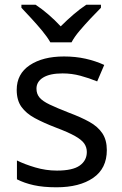

<svg xmlns="http://www.w3.org/2000/svg" viewBox="-20 -837 519 816"><path d="M434 -199Q434 -121 376 -81Q318 -41 220 -41Q164 -41 123.5 -50Q83 -59 52 -75V-155Q84 -139 129.5 -125.5Q175 -112 222 -112Q289 -112 319 -133.5Q349 -155 349 -191Q349 -211 338 -227Q327 -243 298.5 -259Q270 -275 217 -295Q165 -315 128 -335Q91 -355 71 -383Q51 -411 51 -455Q51 -523 106.5 -560Q162 -597 252 -597Q301 -597 343.5 -587.5Q386 -578 423 -561L393 -491Q359 -505 322 -515Q285 -525 246 -525Q192 -525 163.5 -507.5Q135 -490 135 -460Q135 -438 148 -422.5Q161 -407 191.5 -392.5Q222 -378 273 -358Q324 -339 360 -319Q396 -299 415 -270.5Q434 -242 434 -199ZM194 -657Q181 -680 159 -706.5Q137 -733 113 -759Q89 -785 71 -804V-817H131Q157 -800 185 -776Q213 -752 238 -725Q265 -752 293 -776Q321 -800 347 -817H409V-804Q390 -785 365.5 -759Q341 -733 318.5 -706.5Q296 -680 284 -657Z"/></svg>

Font: Noto Sans Tamil UI
Style: Regular
Weight: 400
Designer: Jelle Bosma - Monotype Design Team
Foundry: Monotype Imaging Inc.
Version: Version 2.004; ttfautohint (v1.8.4.7-5d5b)